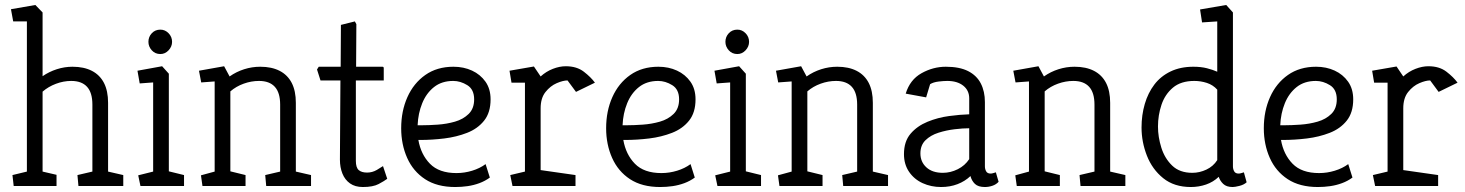

<svg xmlns="http://www.w3.org/2000/svg" viewBox="-20 -747 5882 771"><path d="M35 0 30 -44 88 -58V-661H33L24 -710L122 -727L151 -697V-441Q177 -459 208 -469Q239 -479 271 -479Q317 -479 349 -462.5Q381 -446 397.5 -414Q414 -382 414 -334V-58L475 -44V0H295L291 -44L351 -58V-327Q351 -375 329.5 -398.5Q308 -422 266 -422Q235 -422 204.5 -410.5Q174 -399 151 -379V-58L207 -45V0Z M544 0 535 -43 595 -58V-416L541 -412L532 -463L631 -481L658 -451V-59L719 -44V0ZM624 -530Q603 -530 589.5 -545Q576 -560 576 -579Q576 -599 589.5 -613.5Q603 -628 624 -628Q643 -628 657 -613.5Q671 -599 671 -579Q671 -560 657 -545Q643 -530 624 -530Z M793 0 787 -43 842 -58V-420L788 -416L779 -463L880 -481L902 -440Q929 -459 960.5 -469Q992 -479 1025 -479Q1071 -479 1103 -462.5Q1135 -446 1151.5 -414Q1168 -382 1168 -334V-58L1229 -44V0H1049L1045 -44L1105 -58V-327Q1105 -375 1083.5 -398.5Q1062 -422 1020 -422Q989 -422 958.5 -411Q928 -400 905 -380V-59L966 -44V0Z M1437 4Q1406 4 1385.5 -10.5Q1365 -25 1355 -50Q1345 -75 1345 -106L1347 -424H1267L1253 -468L1260 -479H1348L1349 -647L1405 -661L1411 -650L1410 -479H1516Q1521 -479 1521 -473V-424H1409V-101Q1409 -74 1420.5 -64Q1432 -54 1454 -54Q1475 -54 1493 -64.5Q1511 -75 1518 -80L1535 -29Q1523 -20 1500.5 -8Q1478 4 1437 4Z M1808 4Q1735 4 1687 -27.5Q1639 -59 1615 -113Q1591 -167 1591 -232Q1591 -301 1616 -357Q1641 -413 1688 -446Q1735 -479 1801 -479Q1842 -479 1875.5 -463.5Q1909 -448 1929.5 -419Q1950 -390 1950 -348Q1950 -295 1924 -262.5Q1898 -230 1855.5 -213.5Q1813 -197 1764 -191Q1715 -185 1668 -185H1660Q1670 -127 1706.5 -89.5Q1743 -52 1813 -52Q1845 -52 1876 -61.5Q1907 -71 1930 -88L1947 -34Q1928 -20 1905 -11.5Q1882 -3 1857.5 0.5Q1833 4 1808 4ZM1657 -244H1674Q1702 -244 1738 -246.5Q1774 -249 1807 -258.5Q1840 -268 1862 -289.5Q1884 -311 1884 -348Q1884 -388 1856.5 -405Q1829 -422 1800 -422Q1754 -422 1723 -397.5Q1692 -373 1675.5 -332.5Q1659 -292 1657 -244Z M2038 0 2029 -44 2088 -58V-415H2034L2026 -463L2124 -480L2151 -440Q2173 -460 2200 -470.5Q2227 -481 2252 -481Q2296 -481 2324.5 -459Q2353 -437 2369 -415L2293 -378L2259 -424Q2241 -424 2215.5 -413Q2190 -402 2170.5 -377.5Q2151 -353 2151 -312V-64L2291 -44V0Z M2631 4Q2558 4 2510 -27.5Q2462 -59 2438 -113Q2414 -167 2414 -232Q2414 -301 2439 -357Q2464 -413 2511 -446Q2558 -479 2624 -479Q2665 -479 2698.5 -463.5Q2732 -448 2752.5 -419Q2773 -390 2773 -348Q2773 -295 2747 -262.5Q2721 -230 2678.5 -213.5Q2636 -197 2587 -191Q2538 -185 2491 -185H2483Q2493 -127 2529.5 -89.5Q2566 -52 2636 -52Q2668 -52 2699 -61.5Q2730 -71 2753 -88L2770 -34Q2751 -20 2728 -11.5Q2705 -3 2680.5 0.5Q2656 4 2631 4ZM2480 -244H2497Q2525 -244 2561 -246.5Q2597 -249 2630 -258.5Q2663 -268 2685 -289.5Q2707 -311 2707 -348Q2707 -388 2679.5 -405Q2652 -422 2623 -422Q2577 -422 2546 -397.5Q2515 -373 2498.5 -332.5Q2482 -292 2480 -244Z M2861 0 2852 -43 2912 -58V-416L2858 -412L2849 -463L2948 -481L2975 -451V-59L3036 -44V0ZM2941 -530Q2920 -530 2906.5 -545Q2893 -560 2893 -579Q2893 -599 2906.5 -613.5Q2920 -628 2941 -628Q2960 -628 2974 -613.5Q2988 -599 2988 -579Q2988 -560 2974 -545Q2960 -530 2941 -530Z M3110 0 3104 -43 3159 -58V-420L3105 -416L3096 -463L3197 -481L3219 -440Q3246 -459 3277.5 -469Q3309 -479 3342 -479Q3388 -479 3420 -462.5Q3452 -446 3468.5 -414Q3485 -382 3485 -334V-58L3546 -44V0H3366L3362 -44L3422 -58V-327Q3422 -375 3400.5 -398.5Q3379 -422 3337 -422Q3306 -422 3275.5 -411Q3245 -400 3222 -380V-59L3283 -44V0Z M3759 4Q3719 4 3685 -11.5Q3651 -27 3630.5 -57Q3610 -87 3610 -128Q3610 -179 3636.5 -210Q3663 -241 3704.5 -258Q3746 -275 3791 -281Q3836 -287 3872 -288V-352Q3872 -384 3848 -403Q3824 -422 3784 -422Q3769 -422 3748.5 -419.5Q3728 -417 3715 -409L3699 -356L3617 -371Q3634 -427 3680.5 -453Q3727 -479 3778 -479Q3833 -479 3867.5 -461.5Q3902 -444 3918.5 -412Q3935 -380 3935 -337V-79Q3935 -68 3940 -59Q3945 -50 3958 -50Q3963 -50 3969 -52Q3975 -54 3979 -55L3990 -17Q3980 -6 3965 -1Q3950 4 3935 4Q3908 4 3895 -8.5Q3882 -21 3877 -40Q3855 -19 3825 -7.5Q3795 4 3759 4ZM3766 -53Q3797 -53 3826 -67.5Q3855 -82 3872 -108V-232Q3847 -232 3813.5 -228Q3780 -224 3748.5 -214Q3717 -204 3696.5 -184Q3676 -164 3676 -131Q3676 -97 3700 -75Q3724 -53 3766 -53Z M4063 0 4057 -43 4112 -58V-420L4058 -416L4049 -463L4150 -481L4172 -440Q4199 -459 4230.5 -469Q4262 -479 4295 -479Q4341 -479 4373 -462.5Q4405 -446 4421.5 -414Q4438 -382 4438 -334V-58L4499 -44V0H4319L4315 -44L4375 -58V-327Q4375 -375 4353.5 -398.5Q4332 -422 4290 -422Q4259 -422 4228.5 -411Q4198 -400 4175 -380V-59L4236 -44V0Z M4762 4Q4695 4 4651 -31.5Q4607 -67 4585.5 -122Q4564 -177 4564 -235Q4564 -285 4577 -329.5Q4590 -374 4615.5 -407.5Q4641 -441 4680.5 -460Q4720 -479 4772 -479Q4803 -479 4826.5 -473Q4850 -467 4868 -459V-661L4807 -657L4799 -709L4904 -727L4931 -697V-79Q4931 -68 4936 -59Q4941 -50 4954 -50Q4959 -50 4965 -52Q4971 -54 4975 -55L4986 -15Q4975 -5 4957 -0.5Q4939 4 4930 4Q4905 4 4892 -8.5Q4879 -21 4874 -37Q4852 -16 4823 -6Q4794 4 4762 4ZM4768 -53Q4797 -53 4824.5 -66Q4852 -79 4868 -104V-387Q4851 -406 4826.5 -414Q4802 -422 4776 -422Q4722 -422 4690 -395Q4658 -368 4644 -326Q4630 -284 4630 -239Q4630 -197 4643.5 -154Q4657 -111 4687 -82Q4717 -53 4768 -53Z M5272 4Q5199 4 5151 -27.5Q5103 -59 5079 -113Q5055 -167 5055 -232Q5055 -301 5080 -357Q5105 -413 5152 -446Q5199 -479 5265 -479Q5306 -479 5339.5 -463.5Q5373 -448 5393.5 -419Q5414 -390 5414 -348Q5414 -295 5388 -262.5Q5362 -230 5319.5 -213.5Q5277 -197 5228 -191Q5179 -185 5132 -185H5124Q5134 -127 5170.5 -89.5Q5207 -52 5277 -52Q5309 -52 5340 -61.5Q5371 -71 5394 -88L5411 -34Q5392 -20 5369 -11.5Q5346 -3 5321.5 0.5Q5297 4 5272 4ZM5121 -244H5138Q5166 -244 5202 -246.5Q5238 -249 5271 -258.5Q5304 -268 5326 -289.5Q5348 -311 5348 -348Q5348 -388 5320.5 -405Q5293 -422 5264 -422Q5218 -422 5187 -397.5Q5156 -373 5139.5 -332.5Q5123 -292 5121 -244Z M5502 0 5493 -44 5552 -58V-415H5498L5490 -463L5588 -480L5615 -440Q5637 -460 5664 -470.5Q5691 -481 5716 -481Q5760 -481 5788.5 -459Q5817 -437 5833 -415L5757 -378L5723 -424Q5705 -424 5679.5 -413Q5654 -402 5634.5 -377.5Q5615 -353 5615 -312V-64L5755 -44V0Z"/></svg>

Font: Kreon Light Light
Style: Regular
Weight: 300
Version: Version 2.002